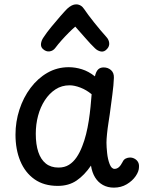

<svg xmlns="http://www.w3.org/2000/svg" viewBox="-20 -851 662 880"><path d="M51 -234Q51 -293 69 -348.5Q87 -404 120 -448Q153 -492 197.5 -517.5Q242 -543 295 -543Q325 -543 355.5 -533.5Q386 -524 415 -501Q420 -523 429.5 -532.5Q439 -542 455 -542Q475 -542 489 -529.5Q503 -517 502 -494Q501 -463 495 -417.5Q489 -372 483 -327Q481 -313 477 -287.5Q473 -262 470.5 -237Q468 -212 468 -197Q468 -178 471 -149.5Q474 -121 482.5 -99Q491 -77 505 -77Q516 -77 525 -85Q534 -93 542 -109Q547 -120 556.5 -124.5Q566 -129 576 -129Q587 -129 597 -123.5Q607 -118 612.5 -108.5Q618 -99 617 -85Q617 -66 602 -44Q587 -22 561 -6.5Q535 9 502 9Q474 9 452 -3Q430 -15 416 -37.5Q402 -60 397 -92Q367 -48 331 -23.5Q295 1 245 1Q181 1 138 -29.5Q95 -60 73 -113Q51 -166 51 -234ZM144 -238Q144 -189 155.5 -154.5Q167 -120 190 -101.5Q213 -83 248 -83Q276 -83 296 -95.5Q316 -108 331 -130Q346 -152 357 -181Q367 -206 374.5 -236Q382 -266 387 -298.5Q392 -331 395 -362Q398 -393 400 -419Q376 -439 348.5 -449.5Q321 -460 299 -460Q263 -460 234.5 -441.5Q206 -423 185.5 -391.5Q165 -360 154.5 -320.5Q144 -281 144 -238ZM234 -632Q224 -618 207.5 -615.5Q191 -613 176 -627Q166 -637 168 -651.5Q170 -666 179 -679Q194 -702 215 -727.5Q236 -753 256 -776Q276 -799 288 -811Q299 -821 309 -826Q319 -831 329 -831Q340 -831 349.5 -825.5Q359 -820 366 -809Q382 -785 411.5 -748Q441 -711 468 -681Q479 -669 480.5 -654Q482 -639 471 -627Q458 -612 442.5 -615Q427 -618 415 -630Q395 -649 370.5 -677.5Q346 -706 325 -729Q312 -718 295 -701Q278 -684 262 -666Q246 -648 234 -632Z"/></svg>

Font: Playpen Sans Hebrew
Style: Regular
Weight: 400
Designer: Tom Grace, Laura Meseguer, Veronika Burian, José Scaglione
Foundry: TypeTogether
Version: Version 2.000